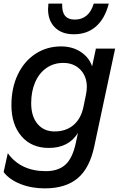

<svg xmlns="http://www.w3.org/2000/svg" viewBox="-26 -816 673 1059"><path d="M-6 133 17 29Q88 128 227 128Q295 128 334.5 92.5Q374 57 392 -27L404 -83Q353 0 243 0Q148 0 92.5 -64.5Q37 -129 37 -236Q37 -331 72 -404.5Q107 -478 169.5 -519Q232 -560 311 -560Q373 -560 419 -530Q465 -500 482 -450L503 -548H609L494 -9Q469 111 402.5 167Q336 223 221 223Q148 223 87 199Q26 175 -6 133ZM275 -91Q337 -91 378.5 -125.5Q420 -160 434 -225L448 -293Q453 -318 453 -336Q453 -395 417 -432Q381 -469 323 -469Q270 -469 229.5 -440.5Q189 -412 167.5 -361.5Q146 -311 146 -247Q146 -174 181 -132.5Q216 -91 275 -91ZM381 -627Q315 -627 277 -664.5Q239 -702 239 -766Q239 -776 241 -796H317Q315 -752 332 -730Q349 -708 387 -708Q425 -708 451.5 -730Q478 -752 491 -796H574Q553 -714 504 -670.5Q455 -627 381 -627Z"/></svg>

Font: Application Medium
Style: Italic
Weight: 500
Italic angle: -12°
Designer: Wei Huang
Foundry: Wei Huang
Version: Version 0.012